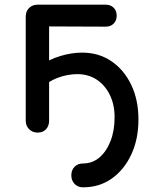

<svg xmlns="http://www.w3.org/2000/svg" viewBox="-20 -567 637 821"><path d="M335 234Q313 234 299 219.5Q285 205 285 183Q285 160 299 146Q313 132 335 132Q375 132 405 106.5Q435 81 452.5 36.5Q470 -8 470 -66Q470 -120 449.5 -161.5Q429 -203 393.5 -226.5Q358 -250 311 -250Q268 -250 226 -234Q184 -218 161 -192V-290Q190 -313 238 -327.5Q286 -342 331 -342Q402 -342 456 -305.5Q510 -269 541 -204.5Q572 -140 572 -56Q572 28 541.5 93.5Q511 159 458 196.5Q405 234 335 234ZM141 0Q119 0 104.5 -14.5Q90 -29 90 -51V-496Q90 -519 104.5 -533Q119 -547 141 -547H432Q453 -547 466 -534Q479 -521 479 -500Q479 -479 466 -466Q453 -453 432 -453L190 -454V-51Q190 -29 177 -14.5Q164 0 141 0Z"/></svg>

Font: Comfortaa
Style: Bold
Weight: 700
Designer: Johan Aakerlund
Foundry: Johan Aakerlund
Version: Version 3.104; ttfautohint (v1.8.1.43-b0c9)